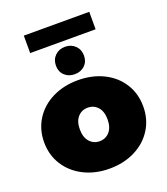

<svg xmlns="http://www.w3.org/2000/svg" viewBox="-164 -1035 1007 1158"><g transform="rotate(-20 339.0 -455.5)"><path d="M21 -274Q21 -356 62 -420.5Q103 -485 175.5 -521Q248 -557 339 -557Q431 -557 503.5 -521Q576 -485 616.5 -420.5Q657 -356 657 -274Q657 -192 616.5 -127.5Q576 -63 503.5 -26.5Q431 10 339 10Q248 10 175.5 -26.5Q103 -63 62 -127.5Q21 -192 21 -274ZM428 -274Q428 -325 403 -353Q378 -381 339 -381Q300 -381 275 -353Q250 -325 250 -274Q250 -223 275 -194.5Q300 -166 339 -166Q378 -166 403 -194.5Q428 -223 428 -274ZM246 -684Q246 -723 271.5 -748Q297 -773 336 -773Q375 -773 400.5 -748Q426 -723 426 -684Q426 -645 400.5 -621Q375 -597 336 -597Q297 -597 271.5 -621Q246 -645 246 -684ZM126 -921H546V-809H126Z"/></g></svg>

Font: Montserrat Alternates Black
Style: Regular
Weight: 900
Designer: Julieta Ulanovsky
Foundry: Julieta Ulanovsky
Version: Version 7.200